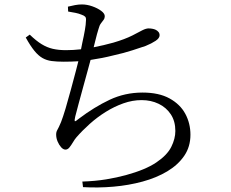

<svg xmlns="http://www.w3.org/2000/svg" viewBox="-20 -802 1040 865"><path d="M114 -646Q143 -618 167.5 -603Q192 -588 218 -582Q244 -576 277 -576Q310 -576 345 -580Q348 -595 351 -610Q358 -641 362.5 -667Q367 -693 367 -706Q369 -721 364 -726.5Q359 -732 347 -736Q335 -741 320.5 -744Q306 -747 287 -750L286 -772Q302 -776 318 -779Q334 -782 349 -782Q372 -782 396 -773.5Q420 -765 436 -753Q452 -741 452 -729Q452 -720 447 -713Q442 -706 435 -697Q428 -688 424 -672Q417 -650 410 -621Q406 -607 402 -589Q448 -598 491 -610Q542 -625 576 -642Q604 -657 621 -665.5Q638 -674 649 -674Q657 -674 666 -672.5Q675 -671 682 -667.5Q689 -664 694 -658Q699 -652 699 -643Q699 -630 681 -618Q663 -606 636 -595Q615 -588 577 -575.5Q539 -563 489 -552Q442 -540 388 -532Q382 -511 375 -484Q365 -447 354 -407.5Q343 -368 334 -334Q325 -300 319 -277Q315 -260 317 -257Q317 -257 317 -256Q320 -254 335 -267Q405 -320 474 -352.5Q543 -385 622 -385Q696 -385 744 -358.5Q792 -332 815 -289Q838 -246 838 -195Q838 -141 810 -100Q782 -59 733.5 -30Q685 -1 622.5 16Q560 33 491 39Q422 45 354 41L351 16Q410 14 458.5 6Q507 -2 547 -13Q635 -37 684 -70Q733 -103 751.5 -140Q770 -177 770 -212Q770 -256 749.5 -287Q729 -318 694.5 -334.5Q660 -351 618 -351Q577 -351 536 -336.5Q495 -322 456.5 -298Q418 -274 384.5 -244Q351 -214 324 -183Q317 -175 309 -161.5Q301 -148 293 -138Q285 -128 275 -128Q265 -128 255.5 -138.5Q246 -149 239.5 -164.5Q233 -180 233 -196Q233 -208 238.5 -217Q244 -226 255 -252Q264 -275 275.5 -313.5Q287 -352 299 -397Q311 -442 322 -483Q328 -507 333 -526Q300 -524 267 -524Q236 -524 213 -527Q190 -530 171.5 -540.5Q153 -551 135 -573Q117 -595 96 -633Z"/></svg>

Font: Early Summer Mincho
Style: Regular
Weight: 400
Designer: GuiWonder
Version: Version 1.002